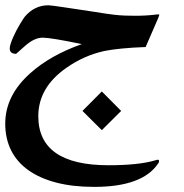

<svg xmlns="http://www.w3.org/2000/svg" viewBox="-20 -441 702 732"><path d="M582 183.6Q522 271.5 338.9 271.5Q258.3 271.5 195.6 255.4Q132.8 239.3 89.1 208.5Q45.4 177.7 22.7 132.8Q0 87.9 0 30.3Q0 -77.1 95.7 -162.1Q171.9 -230.5 292 -272.9Q173.8 -297.4 142.6 -297.4Q111.3 -297.4 76.2 -266.6Q41 -235.8 41.5 -235.8Q17.1 -235.8 17.1 -256.3Q17.1 -263.7 20.8 -274.9Q24.4 -286.1 29.8 -298.3Q35.2 -310.5 41.7 -323.2Q48.3 -335.9 54.9 -346.9Q61.5 -357.9 66.7 -366Q71.8 -374 74.2 -377Q111.3 -420.9 164.6 -420.9Q169.9 -420.9 187.5 -418.5Q205.1 -416 229.7 -412.4Q254.4 -408.7 282.7 -404.5Q311 -400.4 337.4 -396.2Q363.8 -392.1 384.5 -388.9Q405.3 -385.7 415 -384.8Q436.5 -382.3 456.8 -381.6Q477.1 -380.9 496.1 -380.9Q537.1 -380.9 573.2 -385.3Q576.2 -385.7 578.6 -386Q581.1 -386.2 582.5 -386.2Q587.4 -386.2 587.4 -384.3Q586.4 -381.8 585.2 -377.7Q584 -373.5 581.5 -368.2L535.2 -261.7Q482.9 -259.8 443.8 -255.9Q404.8 -252 377.9 -246.6Q300.3 -229.5 233.4 -182.6Q126 -107.9 126 2Q126 189 393.6 189Q509.3 189 573.2 169.9Q577.6 168 581.5 168Q586.4 168 586.4 173.8Q586.4 178.7 582 183.6ZM441.9 -18.1 368.2 55.2 294.4 -18.1 368.2 -92.3Z"/></svg>

Font: XB Kayhan
Style: Bold
Weight: 700
Designer: Behnam
Foundry: Irmug
Version: Version 7.300 2009